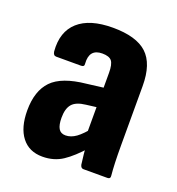

<svg xmlns="http://www.w3.org/2000/svg" viewBox="-100 -585 621 675"><g transform="rotate(20 210.0 -247.5)"><path d="M282 0Q273 0 270 -12Q268 -25 265.5 -49.5Q263 -74 262 -95L251 -120V-349Q251 -381 241.5 -393Q232 -405 206 -405Q157 -405 161 -351Q163 -339 150 -339H57Q46 -339 44 -354Q38 -426 81 -464.5Q124 -503 210 -503Q298 -503 338 -466Q378 -429 378 -346V-127Q378 -87 379 -60Q380 -33 382 -13Q384 0 372 0ZM131 8Q81 8 53.5 -27.5Q26 -63 26 -127Q26 -200 63 -238.5Q100 -277 190 -286L262 -295L261 -222L213 -216Q177 -212 162.5 -195Q148 -178 148 -144Q148 -117 156 -103.5Q164 -90 182 -90Q202 -90 221.5 -104Q241 -118 268 -152L277 -78Q239 -35 206.5 -13.5Q174 8 131 8Z"/></g></svg>

Font: Sofia Sans Condensed ExtraBold
Style: Regular
Weight: 800
Designer: Botio Nikoltchev, Ani Petrova
Foundry: lettersoup
Version: Version 4.101